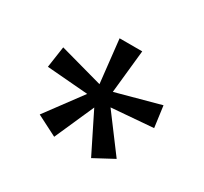

<svg xmlns="http://www.w3.org/2000/svg" viewBox="-98 -880 740 698"><g transform="rotate(30 272.0 -530.5)"><path d="M110 -360 222 -511 49 -525 62 -614 243 -564 223 -745H318L299 -564L483 -614L495 -525L320 -511L433 -360L351 -316L269 -481L196 -316Z"/></g></svg>

Font: Noto Sans Gurmukhi ExtraCondensed
Style: Regular
Weight: 400
Width: 2
Designer: Jelle Bosma - Monotype Design Team
Foundry: Monotype Imaging Inc.
Version: Version 2.004; ttfautohint (v1.8.4.7-5d5b)